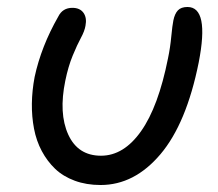

<svg xmlns="http://www.w3.org/2000/svg" viewBox="-20 -552 618 544"><path d="M265.1 -27.8Q224.6 -27.8 191.7 -40Q158.7 -52.2 136.2 -73.7Q113.8 -95.2 98.4 -124Q83 -152.8 76.4 -187.3Q69.8 -221.7 70.3 -258.5Q70.8 -295.4 78.1 -334Q96.7 -420.4 145 -504.9Q157.2 -529.8 185.1 -529.8Q206.5 -529.8 216.6 -515.6Q226.6 -501.5 222.2 -479Q219.7 -463.9 209.2 -444.6Q198.7 -425.3 186 -394.5Q173.3 -363.8 165 -323.2Q146 -231 173.3 -170.9Q200.7 -110.8 266.1 -110.8Q330.6 -110.8 379.6 -180.2Q428.7 -249.5 456.1 -387.2Q462.4 -417.5 465.3 -448.7Q468.3 -480 471.2 -494.1Q475.1 -513.2 484.1 -522.7Q493.2 -532.2 511.2 -532.2Q573.7 -532.2 543 -375Q508.3 -202.1 434.6 -115Q360.8 -27.8 265.1 -27.8Z"/></svg>

Font: Shantell Sans Bouncy
Style: Italic
Weight: 400
Italic angle: -11.31°
Designer: Stephen Nixon, Anya Danilova, Shantell Martin
Foundry: Arrow Type
Version: Version 1.006;[9816181b4]